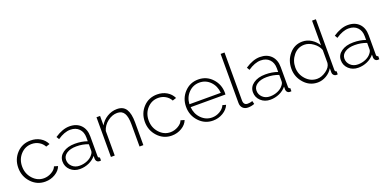

<svg xmlns="http://www.w3.org/2000/svg" viewBox="-10 -1542 4748 2364"><g transform="rotate(-20 2364.5 -360.0)"><path d="M299 10Q191 10 116.5 -70Q42 -150 42 -262Q42 -374 114.5 -451.5Q187 -529 298 -529Q368 -529 422.5 -497Q477 -465 504 -408L455 -392Q432 -435 389.5 -459.5Q347 -484 296 -484Q210 -484 151 -420Q92 -356 92 -262Q92 -168 152.5 -101.5Q213 -35 297 -35Q351 -35 400 -64Q449 -93 461 -131L510 -117Q490 -62 430.5 -26Q371 10 299 10Z M580 -150Q580 -219 640.5 -262Q701 -305 798 -305Q885 -305 958 -279V-328Q958 -400 916 -443Q874 -486 802 -486Q725 -486 635 -424L614 -460Q717 -529 807 -529Q900 -529 954 -474Q1008 -419 1008 -324V-66Q1008 -42 1030 -41V0Q1008 2 1005 1Q986 -1 975.5 -14Q965 -27 964 -44V-85Q928 -40 871.5 -15Q815 10 753 10Q679 10 629.5 -36Q580 -82 580 -150ZM938 -107Q958 -132 958 -154V-240Q887 -268 803 -268Q724 -268 676 -236.5Q628 -205 628 -153Q628 -102 666 -66Q704 -30 763 -30Q818 -30 865.5 -51Q913 -72 938 -107Z M1585 0H1535V-290Q1535 -390 1506.5 -436.5Q1478 -483 1416 -483Q1350 -483 1290 -437Q1230 -391 1210 -322V0H1160V-520H1207V-396Q1239 -455 1300 -492Q1361 -529 1430 -529Q1512 -529 1548.5 -471Q1585 -413 1585 -299Z M1957 10Q1849 10 1774.5 -70Q1700 -150 1700 -262Q1700 -374 1772.5 -451.5Q1845 -529 1956 -529Q2026 -529 2080.5 -497Q2135 -465 2162 -408L2113 -392Q2090 -435 2047.5 -459.5Q2005 -484 1954 -484Q1868 -484 1809 -420Q1750 -356 1750 -262Q1750 -168 1810.5 -101.5Q1871 -35 1955 -35Q2009 -35 2058 -64Q2107 -93 2119 -131L2168 -117Q2148 -62 2088.5 -26Q2029 10 1957 10Z M2497 10Q2389 10 2314.5 -70Q2240 -150 2240 -262Q2240 -373 2313 -451Q2386 -529 2494 -529Q2603 -529 2676 -450.5Q2749 -372 2749 -262Q2749 -245 2748 -240H2292Q2299 -150 2358.5 -90Q2418 -30 2499 -30Q2553 -30 2601 -58Q2649 -86 2668 -130L2712 -118Q2689 -62 2629 -26Q2569 10 2497 10ZM2290 -279H2701Q2694 -370 2636 -429Q2578 -488 2495 -488Q2412 -488 2353.5 -428.5Q2295 -369 2290 -279Z M2863 -730H2914V-103Q2914 -40 2968 -40Q3000 -40 3031 -51L3041 -10Q3000 6 2956 6Q2914 6 2888.5 -19.5Q2863 -45 2863 -88Z M3075 -150Q3075 -219 3135.5 -262Q3196 -305 3293 -305Q3380 -305 3453 -279V-328Q3453 -400 3411 -443Q3369 -486 3297 -486Q3220 -486 3130 -424L3109 -460Q3212 -529 3302 -529Q3395 -529 3449 -474Q3503 -419 3503 -324V-66Q3503 -42 3525 -41V0Q3503 2 3500 1Q3481 -1 3470.5 -14Q3460 -27 3459 -44V-85Q3423 -40 3366.5 -15Q3310 10 3248 10Q3174 10 3124.5 -36Q3075 -82 3075 -150ZM3433 -107Q3453 -132 3453 -154V-240Q3382 -268 3298 -268Q3219 -268 3171 -236.5Q3123 -205 3123 -153Q3123 -102 3161 -66Q3199 -30 3258 -30Q3313 -30 3360.5 -51Q3408 -72 3433 -107Z M3619 -259Q3619 -370 3687.5 -449.5Q3756 -529 3858 -529Q3922 -529 3975.5 -494.5Q4029 -460 4061 -407V-730H4111V-66Q4111 -42 4132 -41V0Q4113 2 4108 1Q4090 -2 4078 -15.5Q4066 -29 4066 -46V-104Q4035 -52 3981 -21Q3927 10 3869 10Q3763 10 3691 -71Q3619 -152 3619 -259ZM4061 -175V-346Q4040 -403 3983 -443.5Q3926 -484 3869 -484Q3782 -484 3726 -416Q3670 -348 3670 -258Q3670 -168 3731 -101.5Q3792 -35 3878 -35Q3936 -35 3995.5 -77.5Q4055 -120 4061 -175Z M4227 -150Q4227 -219 4287.5 -262Q4348 -305 4445 -305Q4532 -305 4605 -279V-328Q4605 -400 4563 -443Q4521 -486 4449 -486Q4372 -486 4282 -424L4261 -460Q4364 -529 4454 -529Q4547 -529 4601 -474Q4655 -419 4655 -324V-66Q4655 -42 4677 -41V0Q4655 2 4652 1Q4633 -1 4622.5 -14Q4612 -27 4611 -44V-85Q4575 -40 4518.5 -15Q4462 10 4400 10Q4326 10 4276.5 -36Q4227 -82 4227 -150ZM4585 -107Q4605 -132 4605 -154V-240Q4534 -268 4450 -268Q4371 -268 4323 -236.5Q4275 -205 4275 -153Q4275 -102 4313 -66Q4351 -30 4410 -30Q4465 -30 4512.5 -51Q4560 -72 4585 -107Z"/></g></svg>

Font: Raleway-v4020 Light
Style: Regular
Weight: 300
Designer: Matt McInerney, Pablo Impallari, Rodrigo Fuenzalida
Foundry: Matt McInerney, Pablo Impallari, Rodrigo Fuenzalida
Version: Version 4.020;PS 004.020;hotconv 1.0.88;makeotf.lib2.5.64775